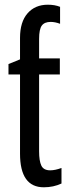

<svg xmlns="http://www.w3.org/2000/svg" viewBox="-20 -785 295 815"><path d="M183 -765Q129 -765 97 -728.5Q65 -692 65 -624V-533L16 -513V-469H65V-133Q65 10 166 10Q207 10 241 -6V-72Q214 -62 193 -62Q165 -62 155.5 -82Q146 -102 146 -143V-469H234V-537H146V-620Q146 -661 157.5 -676.5Q169 -692 195 -692Q214 -692 235 -684V-756Q213 -765 183 -765Z"/></svg>

Font: Noto Sans Display Condensed
Style: Regular
Weight: 400
Width: 3
Designer: Monotype Design Team
Foundry: Monotype Imaging Inc.
Version: Version 1.900